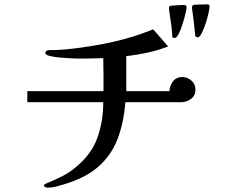

<svg xmlns="http://www.w3.org/2000/svg" viewBox="-20 -832 1040 885"><path d="M881 -419Q881 -391 859.5 -375.5Q838 -360 812 -361H558Q550 -263 521 -189Q492 -115 433 -63.5Q374 -12 277 17Q258 23 238.5 28Q219 33 199 33Q195 33 189 30.5Q183 28 183 23Q183 19 186.5 17Q190 15 193 14Q195 12 197 12Q232 -2 266.5 -19.5Q301 -37 330 -62Q401 -120 428.5 -196Q456 -272 456 -361H106V-412H457Q457 -450 457 -488Q457 -526 456 -564Q428 -563 400 -562.5Q372 -562 343 -562Q335 -562 310.5 -563Q286 -564 258 -566.5Q230 -569 209.5 -574Q189 -579 189 -588Q189 -595 194.5 -598Q200 -601 206 -601Q258 -601 309 -607Q406 -618 501 -639Q596 -660 686 -697L755 -618Q709 -600 660.5 -589.5Q612 -579 562 -573V-412H761Q762 -437 777.5 -457Q793 -477 820 -477Q844 -477 862.5 -460.5Q881 -444 881 -419ZM840 -798Q840 -790 834.5 -767.5Q829 -745 821 -719.5Q813 -694 803.5 -675.5Q794 -657 785 -657Q776 -657 774 -663Q773 -665 773.5 -667Q774 -669 774 -670Q773 -676 773 -681.5Q773 -687 772 -692Q771 -709 768 -726.5Q765 -744 763 -761Q762 -769 760.5 -778Q759 -787 759 -795Q759 -804 765 -805H764Q768 -806 781.5 -807Q795 -808 809 -808.5Q823 -809 828 -809Q840 -809 840 -798ZM946 -802Q946 -794 941 -771Q936 -748 927.5 -722.5Q919 -697 909.5 -678.5Q900 -660 892 -660Q883 -660 880 -667Q878 -692 875 -716Q872 -740 869 -765Q868 -773 866.5 -782Q865 -791 865 -799Q865 -805 871 -809H870Q872 -810 886.5 -810.5Q901 -811 916.5 -811.5Q932 -812 936 -812Q946 -812 946 -802Z"/></svg>

Font: Kaisei Opti Medium
Style: Regular
Weight: 500
Designer: Font-Kai, 金井和夫
Foundry: KAZUO KANAI
Version: Version 5.003